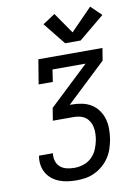

<svg xmlns="http://www.w3.org/2000/svg" viewBox="-104 -1053 808 1121"><g transform="rotate(-10 300.0 -492.5)"><path d="M258 0Q231 0 205.5 -3.5Q180 -7 156.5 -16Q133 -25 113.5 -40.5Q94 -56 81.5 -77.5Q69 -99 65 -124.5Q61 -150 65 -176Q66 -177 66 -178Q66 -179 66 -180H149Q149 -179 149 -178.5Q149 -178 148 -178Q145 -155 151.5 -133.5Q158 -112 174.5 -98Q191 -84 213 -79Q235 -74 258 -74Q285 -74 312.5 -83Q340 -92 361 -112.5Q382 -133 393 -160Q404 -187 409 -214Q412 -232 412.5 -251Q413 -270 409.5 -288Q406 -306 397 -321.5Q388 -337 374 -347.5Q360 -358 342 -362.5Q324 -367 305 -367H181L193 -441L427 -662H231L220 -590H136L160 -735H540L528 -662L294 -441H305Q336 -441 366 -435Q396 -429 420.5 -414Q445 -399 462 -375.5Q479 -352 487.5 -323.5Q496 -295 496 -264Q496 -233 491 -202Q486 -175 477.5 -148.5Q469 -122 453 -97.5Q437 -73 414.5 -53.5Q392 -34 366 -21.5Q340 -9 312.5 -4.5Q285 0 258 0ZM422 -800H330L225 -931L298 -979L384 -855L511 -985L573 -925Z"/></g></svg>

Font: Iosevka Curly Slab Extended
Style: Italic
Weight: 400
Width: 7
Italic angle: -9°
Monospace: yes
Designer: Belleve Invis
Foundry: Belleve Invis
Version: Version 11.1.0; ttfautohint (v1.8.3)